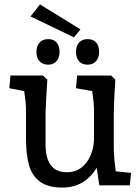

<svg xmlns="http://www.w3.org/2000/svg" viewBox="-20 -834 632 864"><path d="M97 -211V-350Q97 -364 89 -424L22 -437L27 -494H173L193 -476Q185 -353 185 -320V-184Q185 -59 281 -59Q337 -59 370 -104Q403 -149 403 -213V-350Q403 -364 395 -424L322 -437L327 -494H480L499 -476Q492 -369 492 -320V-170Q492 -128 501 -63L570 -56L564 0H427L415 -79Q361 10 261 10Q196 10 160 -16.5Q124 -43 110.5 -91Q97 -139 97 -211ZM322 -600Q322 -626 335.5 -642Q349 -658 374 -658Q399 -658 412.5 -643Q426 -628 426 -600Q426 -574 412 -558.5Q398 -543 374 -543Q349 -543 335.5 -558.5Q322 -574 322 -600ZM144 -600Q144 -627 158 -642.5Q172 -658 197 -658Q221 -658 234.5 -643Q248 -628 248 -600Q248 -575 234.5 -559Q221 -543 197 -543Q172 -543 158 -558.5Q144 -574 144 -600ZM117 -760 160 -814 342 -702 313 -666Z"/></svg>

Font: Andada Pro Medium
Style: Regular
Weight: 500
Designer: Carolina Giovagnoli
Foundry: Huerta Tipografica
Version: Version 3.005; ttfautohint (v1.8.4)